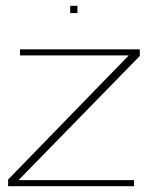

<svg xmlns="http://www.w3.org/2000/svg" viewBox="-20 -642 509 662"><path d="M8 0V-23L424 -451H49V-472H462V-449L44 -21H442V0ZM222 -597V-622H247V-597Z"/></svg>

Font: Panamera Thin
Style: Regular
Weight: 100
Designer: Bastien Sozeau
Foundry: NBR — Bastien Sozeau
Version: Version 3.003;gftools[0.9.33]